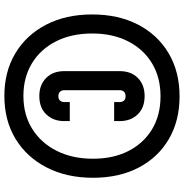

<svg xmlns="http://www.w3.org/2000/svg" viewBox="-2 -804 822 857"><g transform="rotate(90 408.5 -375.0)"><path d="M407.5 16Q299.5 16 217.8 -32.8Q136 -81.5 90 -169.8Q44 -258 44 -376Q44 -493 89.5 -580.8Q135 -668.5 217.2 -717.2Q299.5 -766 409.5 -766Q518.5 -766 600.2 -718.2Q682 -670.5 727.5 -583.5Q773 -496.5 773 -379.5Q773 -262.5 727.2 -173.2Q681.5 -84 599.5 -34Q517.5 16 407.5 16ZM407.5 -69Q492 -69 555 -108.5Q618 -148 653 -218Q688 -288 688 -379.5Q688 -471 653 -538.8Q618 -606.5 555.5 -643.8Q493 -681 409.5 -681Q325 -681 262 -643Q199 -605 164 -536.2Q129 -467.5 129 -376Q129 -283.5 164.2 -214.2Q199.5 -145 262.2 -107Q325 -69 407.5 -69ZM408.5 -140Q358 -140 327.5 -170.5Q297 -201 297 -251V-499Q297 -549.5 327.5 -579.8Q358 -610 408.5 -610Q460.5 -610 490.2 -579Q520 -548 520 -499V-474H435V-499Q435 -510.5 428.5 -517.8Q422 -525 409 -525Q395.5 -525 388.8 -517.8Q382 -510.5 382 -499V-251Q382 -240 388.8 -232.5Q395.5 -225 409 -225Q422 -225 428.5 -232.5Q435 -240 435 -251V-276H520V-251Q520 -202.5 490.2 -171.2Q460.5 -140 408.5 -140Z"/></g></svg>

Font: Mohave Light
Style: Regular
Weight: 300
Designer: Gumpita Rahayu
Foundry: Tokotype
Version: Version 2.003